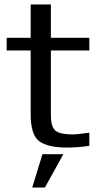

<svg xmlns="http://www.w3.org/2000/svg" viewBox="-20 -654 442 864"><path d="M382 2Q334 10 281 10Q195 10 156.5 -18.5Q118 -47 118 -141V-427H10V-484H118V-634H209V-484H382V-427H209V-136Q209 -84 229 -66.5Q249 -49 310 -49Q326 -49 382 -57ZM265 40 182 190H125L171 40Z"/></svg>

Font: Play
Style: Regular
Weight: 400
Designer: Jonas Hecksher
Foundry: Jonas Hecksher, Playtypeª, e-types AS
Version: Version 1.002